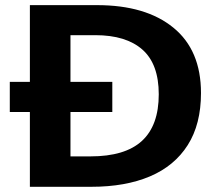

<svg xmlns="http://www.w3.org/2000/svg" viewBox="-20 -717 851 737"><path d="M94.7 -697.3H352.5Q539.6 -697.3 645.5 -610.8Q751.5 -524.4 751.5 -359.9Q751.5 -240.2 700.7 -160.2Q649.9 -80.1 555.7 -40Q461.4 0 331.1 0H94.7V-287.1H17.6V-402.8H94.7ZM345.7 -582H250.5V-402.8H411.1V-287.1H250.5V-116.7H327.1Q460 -116.7 524.7 -176Q589.4 -235.4 589.4 -355Q589.4 -471.2 526.6 -526.6Q463.9 -582 345.7 -582Z"/></svg>

Font: Lunasima
Style: Bold
Weight: 700
Designer: The DocRepair Project, Monotype Design Team
Foundry: Google
Version: Version 2.009